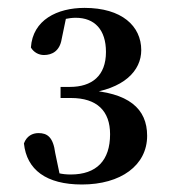

<svg xmlns="http://www.w3.org/2000/svg" viewBox="-20 -939 445 499"><path d="M192.9 -459.5C293.9 -459.5 362.4 -509.1 362.4 -586.1C362.4 -656.3 315.1 -699.1 200.8 -705L202.3 -695.8C302.6 -707.2 347.1 -755.4 347.1 -808.7C347.1 -871.2 296.7 -918.5 199.7 -918.5C128.7 -918.5 65 -887.2 60.3 -815.5C67.5 -803.2 80.4 -796 94.3 -796C115.4 -796 135.2 -806.5 140.2 -837.1L153 -898.8L115.6 -881C139.8 -888.1 159.4 -892.8 176.7 -892.8C225.9 -892.8 255.4 -861.8 255.4 -804C255.4 -741.9 218.8 -713.1 161.5 -713.1H137.4V-684.3H164.5C232.2 -684.3 266.1 -650.5 266.1 -590.1C266.1 -522 231 -485.5 163.9 -485.5C140.5 -485.5 125.4 -489.8 106.3 -498L137.1 -476.5L123.5 -541.5C118.2 -582.4 103.1 -593.1 80.1 -593.1C64.5 -593.1 49.4 -585.7 42.2 -566.3C49.3 -497.8 100.2 -459.5 192.9 -459.5Z"/></svg>

Font: Source Han Serif TW VF
Style: Regular
Weight: 250
Designer: Ryoko NISHIZUKA 西塚涼子 (kana & ideographs); Frank Grießhammer (Latin, Greek & Cyrillic); Wenlong ZHANG 张文龙 (bopomofo); San
Foundry: Adobe
Version: Version 2.002;hotconv 1.1.0;makeotfexe 2.6.0